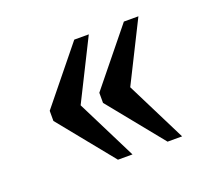

<svg xmlns="http://www.w3.org/2000/svg" viewBox="-76 -556 629 571"><g transform="rotate(-20 238.5 -270.0)"><path d="M365 -80 224 -254V-286L365 -460H411L316 -270L411 -80ZM208 -80 67 -254V-286L208 -460H254L159 -270L254 -80Z"/></g></svg>

Font: Noto Serif Khmer SemiCondensed
Style: Regular
Weight: 400
Width: 4
Designer: Danh Hong and the Monotype Design Team
Foundry: Monotype Imaging Inc.
Version: Version 2.004; ttfautohint (v1.8.4.7-5d5b)